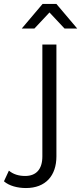

<svg xmlns="http://www.w3.org/2000/svg" viewBox="-110 -751 410 970"><path d="M175 -731H105L0 -607H64L140 -688L216 -607H280ZM104 39C104 104 73 138 17 138C-16 138 -44 129 -65 111L-90 165C-64 188 -21 199 21 199C121 199 175 136 175 39V-526H104Z"/></svg>

Font: Talent
Style: Regular
Weight: 400
Designer: Mike Powis
Version: Version 1.001;hotconv 1.0.109;makeotfexe 2.5.65596